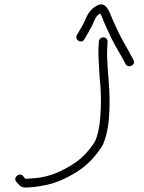

<svg xmlns="http://www.w3.org/2000/svg" viewBox="-20 -772 642 858"><path d="M357.3 -597 362.8 -606C365 -611.3 368.3 -617 372.7 -623L380.4 -638C384.8 -644.7 388.8 -652 392.6 -660C400.6 -677 409.4 -705.1 427.3 -711C436.1 -701.7 438.7 -685.5 445.2 -672C451.5 -658 451.5 -658 459.1 -641C464.2 -629.7 470.6 -616 478.4 -600C496.4 -563.3 518 -529.9 536 -496L541.4 -485C554.9 -464.6 587.9 -481.8 576.4 -504L570 -516C559.3 -536.2 548.9 -555.2 536.2 -577C516.6 -610.8 496.6 -653.7 481.1 -689.5C470.5 -714.2 456.6 -763.8 420.3 -750C396.2 -741.1 377.4 -719.3 366.5 -696C356.5 -670.2 341.9 -645.7 328.7 -624L323.2 -615C312.2 -592.1 346.5 -574.5 357.3 -597ZM421.7 -586 420.2 -558C419.9 -551.3 419.7 -541.7 419.7 -529C421.6 -499.5 422.7 -458.2 425.3 -426C431.6 -371.1 433.4 -308.4 427.9 -246C426.1 -211.3 415.3 -157.4 402.1 -136C377.5 -97.5 343.3 -61.1 303.9 -37C258.2 -8.2 202.9 18.6 137.7 24C124.7 25 124.7 25 111.6 26C104.3 26.7 98.3 27 93.6 27C92.6 26 92.6 26 90.7 24L83.2 15C67.9 -4.6 36 22.2 52.9 40L60.4 49C68.5 59.7 78.2 65.3 89.5 66C115.3 66 145.3 62.8 168 58C228.9 48.7 277.6 24.1 323.2 -4C369 -32.2 405.5 -71.6 435.1 -117C450.8 -142 464.7 -204 466.8 -245C470.4 -286.7 470.1 -331 468.4 -369.5C465.6 -430 456 -495.4 459.2 -558L460.7 -586C461.3 -596.6 452.3 -605 441.7 -605C431.1 -605 422.3 -596.6 421.7 -586Z"/></svg>

Font: Just Breathe
Style: Obl1
Weight: 400
Foundry: Cannot Into Space Fonts
Version: Version 0.72